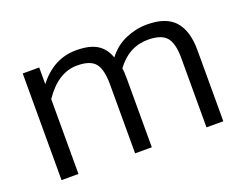

<svg xmlns="http://www.w3.org/2000/svg" viewBox="-84 -653 1032 812"><g transform="rotate(-20 431.5 -247.5)"><path d="M69.8 0V-480H144V-404.8Q213.4 -495.1 314.9 -495.1Q375 -495.1 408.7 -474.4Q442.4 -453.6 457 -411.1Q489.3 -454.1 536.6 -474.6Q584 -495.1 633.8 -495.1Q719.7 -495.1 758.8 -450.9Q797.9 -406.7 797.9 -320.8V0H722.2V-312Q722.2 -378.9 698.5 -406Q674.8 -433.1 615.2 -433.1Q529.3 -433.1 473.1 -356Q476.1 -341.8 476.1 -310.1V0H400.9V-310.1Q400.9 -377 378.7 -405Q356.4 -433.1 296.9 -433.1Q210.9 -433.1 146 -336.9V0Z"/></g></svg>

Font: Prompt Light
Style: Regular
Weight: 300
Designer: Katatrad Team
Foundry: CadsonDemak
Version: Version 1.000;PS 001.000;hotconv 1.0.88;makeotf.lib2.5.64775